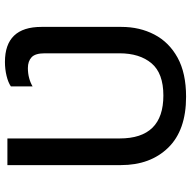

<svg xmlns="http://www.w3.org/2000/svg" viewBox="-18 -746 774 778"><g transform="rotate(-90 369.0 -357.0)"><path d="M366 10Q230 10 159.5 -62.5Q89 -135 89 -254V-714H197V-259Q197 -82 371 -82Q461 -82 501.5 -130Q542 -178 542 -260V-563Q542 -601 526 -616Q510 -631 482 -631Q461 -631 442 -626Q423 -621 408 -612V-700Q424 -711 451 -717.5Q478 -724 507 -724Q649 -724 649 -576V-252Q649 -178 618 -118.5Q587 -59 524.5 -24.5Q462 10 366 10Z"/></g></svg>

Font: Noto Sans Medium
Style: Regular
Weight: 500
Designer: Monotype Design Team
Foundry: Monotype Imaging Inc.
Version: Version 2.007